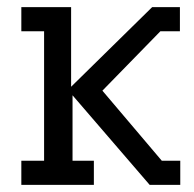

<svg xmlns="http://www.w3.org/2000/svg" viewBox="-20 -520 547 540"><path d="M435 -68H487V0H401L184 -252V-68H244V0H40V-68H104V-432H40V-500H180V-276L408 -500H486V-432H431L268 -265Z"/></svg>

Font: Kelly Slab
Style: Regular
Weight: 400
Designer: Denis Masharov
Foundry: Denis Masharov
Version: Version 1.001